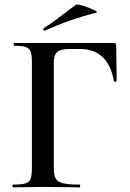

<svg xmlns="http://www.w3.org/2000/svg" viewBox="-20 -811 562 831"><path d="M37 -12Q73 -12 89.5 -17Q106 -22 112 -36.5Q118 -51 118 -81V-544Q118 -574 112.5 -588Q107 -602 91 -607.5Q75 -613 42 -613Q39 -613 39 -619Q39 -625 42 -625H473Q483 -625 483 -616L485 -461Q485 -458 479.5 -457.5Q474 -457 473 -460Q448 -599 326 -599H279Q243 -599 228 -586Q213 -573 213 -543V-85Q213 -53 221 -38.5Q229 -24 252.5 -18Q276 -12 325 -12Q327 -12 327 -6Q327 0 325 0Q284 0 261 -1L163 -2L90 -1Q71 0 37 0Q34 0 34 -6Q34 -12 37 -12ZM173 -678Q169 -678 167.5 -682.5Q166 -687 169 -689Q200 -708 229.5 -730.5Q259 -753 265 -758L308 -790Q313 -794 339.5 -786Q366 -778 386.5 -768Q407 -758 396 -756Q278 -726 174 -678Z"/></svg>

Font: Cormorant Garamond SemiBold
Style: Regular
Weight: 600
Designer: Christian Thalmann (Catharsis Fonts)
Foundry: Catharsis Fonts
Version: Version 4.000